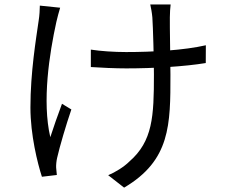

<svg xmlns="http://www.w3.org/2000/svg" viewBox="-20 -800 1040 879"><path d="M761.2 -779.6H667.9C671.3 -764.2 675.5 -742.8 677.5 -720.2C680.6 -678.8 684.7 -523.8 684.7 -459.3C684.7 -267 679.4 -153.8 572.2 -60.5C547.7 -35.9 506.7 -10.8 475.3 2.1L548.2 59C760.3 -66 760.3 -229 760.3 -458.9C760.3 -515 756.8 -683.3 757.6 -720.9C758 -743.2 759 -763.1 761.2 -779.6ZM395.9 -572.9V-493.1C439.1 -489.9 509.8 -486.9 558.1 -486.9C685.3 -486.9 826 -495.5 922 -511.4L922.4 -592.8C822.3 -569.9 680.6 -561.7 557.2 -561.7C502.9 -561.7 439.4 -565.9 395.9 -572.9ZM255.4 -764.7 162.4 -774.3C162 -756.3 161 -729.9 157.2 -707.2C145.4 -623.8 119.3 -470.4 119.3 -307.8C119.3 -182.4 152 -52 171.9 9.2L240.2 1.1C239.2 -9.4 237.6 -23 237 -32.7C236.4 -44.3 238.2 -63.5 241.6 -77.6C252.7 -127 282.8 -229.5 306.7 -298.9L263.8 -324.9C245.1 -275.2 223.9 -214.3 210.3 -172C172 -335.8 206.1 -554.8 238.1 -699.9C242.5 -718.8 249.6 -746.4 255.4 -764.7Z"/></svg>

Font: Source Han Sans JP VF
Style: Regular
Weight: 250
Designer: Ryoko NISHIZUKA 西塚涼子 (kana, bopomofo & ideographs); Paul D. Hunt (Latin, Greek & Cyrillic); Sandoll Communications 산돌커뮤니
Foundry: Adobe
Version: Version 2.004;hotconv 1.0.118;makeotfexe 2.5.65603